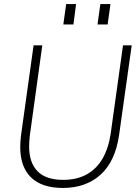

<svg xmlns="http://www.w3.org/2000/svg" viewBox="-20 -921 691 949"><path d="M291 8Q187 8 133.5 -44Q80 -96 80 -195Q80 -206 81 -221.5Q82 -237 84 -253L146 -697H189L128 -255Q126 -239 125 -224.5Q124 -210 124 -197Q124 -117 165.5 -74.5Q207 -32 292 -32Q360 -32 408.5 -59Q457 -86 486.5 -136.5Q516 -187 527 -260L588 -697H631L569 -256Q550 -123 477 -57.5Q404 8 291 8ZM462 -800 476 -901H526L512 -800ZM293 -800 307 -901H356L343 -800Z"/></svg>

Font: Hanken Grotesk ExtraLight
Style: Italic
Weight: 250
Italic angle: -8°
Designer: Alfredo Marco Pradil
Foundry: Hanken Design Co.
Version: Version 3.013